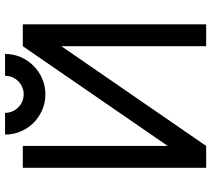

<svg xmlns="http://www.w3.org/2000/svg" viewBox="-58 -766 827 751"><g transform="rotate(-90 355.5 -390.5)"><path d="M550.3 -564 160.2 2.4H74.7V-714.8H160.2V-147.9L550.3 -714.8H635.7V2.4H550.3ZM520 -784.2Q520 -751.5 507.6 -722.9Q495.1 -694.3 473.6 -672.9Q452.1 -651.4 423.3 -638.9Q394.5 -626.5 362.3 -626.5Q329.6 -626.5 300.8 -638.9Q272 -651.4 250.7 -672.6Q229.5 -693.8 217 -722.7Q204.6 -751.5 204.6 -784.2H289.6Q289.6 -769 295.2 -755.9Q300.8 -742.7 310.8 -732.7Q320.8 -722.7 334 -717Q347.2 -711.4 362.3 -711.4Q377 -711.4 390.1 -717Q403.3 -722.7 413.3 -732.7Q423.3 -742.7 429 -755.9Q434.6 -769 434.6 -784.2Z"/></g></svg>

Font: Proletarsk
Style: Regular
Weight: 400
Designer: Peter Wiegel, original typeface by Carl Albert Fahrenwaldt 1901
Foundry: Peter Wiegel
Version: Version 1.000 2010 initial release